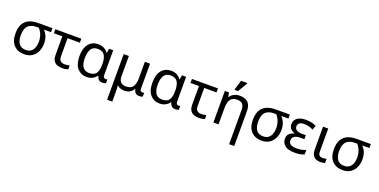

<svg xmlns="http://www.w3.org/2000/svg" viewBox="-18 -1801 6059 3066"><g transform="rotate(20 3012.0 -268.0)"><path d="M296 10Q187 10 121 -58Q55 -126 55 -256Q55 -357 90 -418.5Q125 -480 189 -508Q253 -536 340 -536H582V-468H460Q498 -431 519 -379.5Q540 -328 540 -256Q540 -184 512.5 -123.5Q485 -63 431 -26.5Q377 10 296 10ZM298 -63Q352 -63 386 -89Q420 -115 436 -158.5Q452 -202 452 -254Q452 -382 375 -468H340Q242 -468 193 -418.5Q144 -369 144 -256Q144 -171 180 -117Q216 -63 298 -63Z M946 11Q900 11 861 -2.5Q822 -16 798 -52Q774 -88 774 -155V-468H630V-536H1072V-468H863V-164Q863 -106 889.5 -83Q916 -60 959 -60Q981 -60 1004.5 -63.5Q1028 -67 1044 -71V-5Q1030 1 1002.5 6Q975 11 946 11Z M1357 10Q1261 10 1200 -59.5Q1139 -129 1139 -266Q1139 -402 1198.5 -474Q1258 -546 1361 -546Q1417 -546 1459 -523Q1501 -500 1527 -463H1531L1544 -536H1614V-118Q1614 -87 1626 -74.5Q1638 -62 1655 -62Q1663 -62 1672 -64Q1681 -66 1685 -67V-3Q1678 1 1662 5.5Q1646 10 1629 10Q1592 10 1567.5 -8Q1543 -26 1532 -72H1525Q1500 -36 1458.5 -13Q1417 10 1357 10ZM1375 -63Q1458 -63 1492.5 -110.5Q1527 -158 1527 -261V-267Q1527 -367 1493.5 -420Q1460 -473 1374 -473Q1301 -473 1265.5 -419.5Q1230 -366 1230 -265Q1230 -63 1375 -63Z M1792 240V-536H1880V-190Q1880 -63 2002 -63Q2084 -63 2118 -113Q2152 -163 2152 -257V-536H2240V-118Q2240 -87 2252 -74.5Q2264 -62 2281 -62Q2289 -62 2298 -64Q2307 -66 2311 -67V-3Q2304 1 2288 5.5Q2272 10 2255 10Q2218 10 2193.5 -8Q2169 -26 2158 -72H2151Q2126 -32 2089 -11Q2052 10 1996 10Q1957 10 1928 -2.5Q1899 -15 1879 -35H1875Q1877 -17 1878.5 13Q1880 43 1880 84V240Z M2596 10Q2500 10 2439 -59.5Q2378 -129 2378 -266Q2378 -402 2437.5 -474Q2497 -546 2600 -546Q2656 -546 2698 -523Q2740 -500 2766 -463H2770L2783 -536H2853V-118Q2853 -87 2865 -74.5Q2877 -62 2894 -62Q2902 -62 2911 -64Q2920 -66 2924 -67V-3Q2917 1 2901 5.5Q2885 10 2868 10Q2831 10 2806.5 -8Q2782 -26 2771 -72H2764Q2739 -36 2697.5 -13Q2656 10 2596 10ZM2614 -63Q2697 -63 2731.5 -110.5Q2766 -158 2766 -261V-267Q2766 -367 2732.5 -420Q2699 -473 2613 -473Q2540 -473 2504.5 -419.5Q2469 -366 2469 -265Q2469 -63 2614 -63Z M3268 11Q3222 11 3183 -2.5Q3144 -16 3120 -52Q3096 -88 3096 -155V-468H2952V-536H3394V-468H3185V-164Q3185 -106 3211.5 -83Q3238 -60 3281 -60Q3303 -60 3326.5 -63.5Q3350 -67 3366 -71V-5Q3352 1 3324.5 6Q3297 11 3268 11Z M3866 240V-343Q3866 -472 3751 -472Q3666 -472 3632.5 -422Q3599 -372 3599 -278V0H3511V-536H3582L3595 -463H3600Q3626 -505 3669.5 -525.5Q3713 -546 3764 -546Q3856 -546 3904.5 -499.5Q3953 -453 3953 -349V240ZM3651 -606V-618L3699 -776H3805V-766L3710 -606Z M4330 10Q4221 10 4155 -58Q4089 -126 4089 -256Q4089 -357 4124 -418.5Q4159 -480 4223 -508Q4287 -536 4374 -536H4616V-468H4494Q4532 -431 4553 -379.5Q4574 -328 4574 -256Q4574 -184 4546.5 -123.5Q4519 -63 4465 -26.5Q4411 10 4330 10ZM4332 -63Q4386 -63 4420 -89Q4454 -115 4470 -158.5Q4486 -202 4486 -254Q4486 -382 4409 -468H4374Q4276 -468 4227 -418.5Q4178 -369 4178 -256Q4178 -171 4214 -117Q4250 -63 4332 -63Z M4896 10Q4780 10 4726.5 -34.5Q4673 -79 4673 -146Q4673 -206 4706.5 -235Q4740 -264 4786 -277V-282Q4743 -296 4717 -325.5Q4691 -355 4691 -403Q4691 -471 4743 -508.5Q4795 -546 4889 -546Q4945 -546 4990.5 -534.5Q5036 -523 5065 -507L5037 -434Q5005 -452 4968.5 -462.5Q4932 -473 4889 -473Q4829 -473 4803.5 -452.5Q4778 -432 4778 -397Q4778 -351 4814.5 -332.5Q4851 -314 4899 -314H4968V-246H4899Q4833 -246 4798.5 -221.5Q4764 -197 4764 -151Q4764 -108 4798.5 -86.5Q4833 -65 4896 -65Q4948 -65 4986.5 -73Q5025 -81 5056 -97V-19Q5025 -3 4984 3.5Q4943 10 4896 10Z M5331 10Q5252 10 5216 -32.5Q5180 -75 5180 -150V-536H5268V-147Q5268 -98 5289 -80.5Q5310 -63 5342 -63Q5362 -63 5377.5 -66Q5393 -69 5408 -73V-2Q5395 3 5376 6.5Q5357 10 5331 10Z M5706 10Q5597 10 5531 -58Q5465 -126 5465 -256Q5465 -357 5500 -418.5Q5535 -480 5599 -508Q5663 -536 5750 -536H5992V-468H5870Q5908 -431 5929 -379.5Q5950 -328 5950 -256Q5950 -184 5922.5 -123.5Q5895 -63 5841 -26.5Q5787 10 5706 10ZM5708 -63Q5762 -63 5796 -89Q5830 -115 5846 -158.5Q5862 -202 5862 -254Q5862 -382 5785 -468H5750Q5652 -468 5603 -418.5Q5554 -369 5554 -256Q5554 -171 5590 -117Q5626 -63 5708 -63Z"/></g></svg>

Font: Noto Sans
Style: Regular
Weight: 400
Designer: Monotype Design Team
Foundry: Monotype Imaging Inc.
Version: Version 2.007